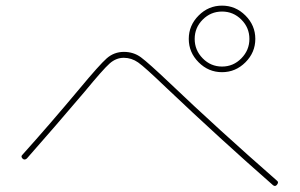

<svg xmlns="http://www.w3.org/2000/svg" viewBox="-20 -750 1040 665"><path d="M815.9 -682.1Q788.1 -710 749 -710Q710 -710 682.1 -682.1Q654.3 -654.3 654.3 -615.2Q654.3 -576.2 682.1 -547.9Q710 -519.5 749 -519.5Q788.1 -519.5 815.9 -547.9Q843.8 -576.2 843.8 -615.2Q843.8 -654.3 815.9 -682.1ZM830.1 -534.2Q795.9 -500 749 -500Q702.1 -500 668 -534.2Q633.8 -568.4 633.8 -615.2Q633.8 -662.1 668 -696.3Q702.1 -730.5 749 -730.5Q795.9 -730.5 830.1 -696.3Q864.3 -662.1 864.3 -615.2Q864.3 -568.4 830.1 -534.2ZM73.2 -201.2Q65.4 -194.3 58.6 -200.2Q50.8 -208 57.6 -213.9Q152.3 -319.3 256.8 -444.3Q324.2 -525.4 349.6 -547.9Q375 -570.3 409.2 -570.3Q442.4 -570.3 467.8 -551.8Q493.2 -533.2 568.4 -461.9Q735.4 -302.7 939.5 -124Q946.3 -119.1 939.5 -110.4Q933.6 -102.5 925.8 -108.4Q745.1 -266.6 553.7 -448.2Q481.4 -517.6 458.5 -533.7Q435.5 -549.8 408.7 -549.8Q381.8 -549.8 359.4 -529.8Q336.9 -509.8 272.5 -431.6Q168 -308.6 73.2 -201.2Z"/></svg>

Font: Rounded-X Mgen+ 1m thin
Style: Regular
Weight: 100
Designer: [Source Han Sans]
Ryoko NISHIZUKA  (kana & ideographs); Paul D. Hunt (Latin, Greek & Cyrillic); Wenlong ZHANG  (bopomofo
Version: Version 1.059.20150602